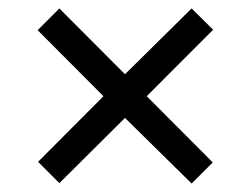

<svg xmlns="http://www.w3.org/2000/svg" viewBox="-20 -580 591 453"><path d="M224.1 -353 68.8 -508.8 120.1 -560.1 274.9 -404.8 432.1 -560.1 482.9 -509.8 326.2 -353 481.9 -196.8 432.1 -147 274.9 -301.8 120.1 -147.9 69.8 -198.2Z"/></svg>

Font: Puppies Kittens
Style: Regular
Weight: 400
Foundry: Ascender Corporation and Peter Mawhorter
Version: Version 0.1